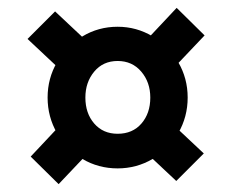

<svg xmlns="http://www.w3.org/2000/svg" viewBox="-20 -550 590 488"><path d="M101 -302Q101 -351 125 -392Q149 -433 189.5 -457.5Q230 -482 279 -482Q327 -482 368 -457.5Q409 -433 433 -392Q457 -351 457 -302Q457 -253 433 -211.5Q409 -170 368 -146Q327 -122 279 -122Q230 -122 189.5 -146Q149 -170 125 -211.5Q101 -253 101 -302ZM362 -302Q362 -341 339 -368Q316 -395 279 -395Q242 -395 219.5 -368Q197 -341 197 -302Q197 -262 219.5 -236Q242 -210 279 -210Q317 -210 339.5 -236Q362 -262 362 -302ZM120 -521 218 -429 148 -359 50 -451ZM400 -252 498 -160 428 -90 330 -182ZM500 -460 407 -362 337 -432 429 -530ZM221 -179 129 -82 58 -152 150 -250Z"/></svg>

Font: Lexend
Style: Regular
Weight: 400
Designer: Thomas Jockin
Foundry: Lexend
Version: Version 1.000